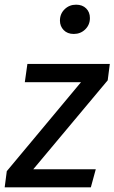

<svg xmlns="http://www.w3.org/2000/svg" viewBox="-38 -800 489 820"><path d="M422 -457 104 -77H371L350 0H-18L-9 -69L308 -449H68L79 -527H431ZM218 -712Q218 -741 238 -760.5Q258 -780 287 -780Q314 -780 330 -764Q346 -748 346 -723Q346 -694 326 -674.5Q306 -655 277 -655Q250 -655 234 -671.5Q218 -688 218 -712Z"/></svg>

Font: FiraGO
Style: Italic
Weight: 400
Italic angle: -8°
Designer: bBox Type GmbH
Foundry: bBox Type GmbH
Version: Version 1.001